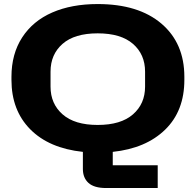

<svg xmlns="http://www.w3.org/2000/svg" viewBox="-20 -759 976 957"><path d="M508.8 178.2Q449.2 178.2 421.1 152.8Q393.1 127.4 393.1 83V-2Q224.1 -20 130.6 -114.7Q37.1 -209.5 37.1 -360.8V-376Q37.1 -490.2 90.6 -572.5Q144 -654.8 240.5 -696.8Q336.9 -738.8 466.8 -738.8Q669.9 -738.8 784.4 -641.4Q898.9 -543.9 898.9 -376V-360.8Q898.9 -206.1 803.2 -112.8Q707.5 -19.5 542 -2V64.9H766.1V178.2ZM466.8 -136.2Q582.5 -136.2 642.8 -189Q703.1 -241.7 703.1 -327.1V-401.9Q703.1 -487.8 642.8 -540.3Q582.5 -592.8 466.8 -592.8Q351.6 -592.8 291.7 -540.3Q231.9 -487.8 231.9 -401.9V-327.1Q231.9 -241.7 292 -189Q352.1 -136.2 466.8 -136.2Z"/></svg>

Font: Hubot Sans Expanded
Style: Bold
Weight: 700
Width: 7
Designer: Deni Anggara
Foundry: GitHub
Version: Version 1.001;gftools[0.9.31]